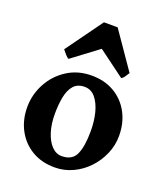

<svg xmlns="http://www.w3.org/2000/svg" viewBox="-131 -783 762 886"><g transform="rotate(20 249.5 -339.5)"><path d="M471.2 -224.1Q471.2 -178.2 452.9 -135.5Q434.6 -92.8 402.8 -59.1Q371.1 -25.4 329.3 -5.9Q287.6 13.7 240.7 13.7Q176.3 13.7 128.4 -14.9Q80.6 -43.5 54 -93Q27.3 -142.6 27.3 -205.1Q27.3 -266.6 56.4 -321Q85.4 -375.5 137.7 -409.4Q189.9 -443.4 258.3 -443.4Q322.8 -443.4 370.6 -414.8Q418.5 -386.2 444.8 -336.7Q471.2 -287.1 471.2 -224.1ZM340.8 -201.2Q340.8 -250 330.1 -291.3Q319.3 -332.5 298.1 -357.9Q276.9 -383.3 245.1 -383.3Q210.4 -383.3 191.4 -361.6Q172.4 -339.8 165 -302.5Q157.7 -265.1 157.7 -218.3Q157.7 -169.9 169.9 -130.9Q182.1 -91.8 203.9 -69.1Q225.6 -46.4 253.4 -46.4Q304.7 -46.4 322.8 -85.9Q340.8 -125.5 340.8 -201.2ZM417.5 -513.7Q412.1 -504.9 404.5 -493.7Q397 -482.4 388.7 -479L258.8 -575.2L130.4 -479Q122.6 -482.4 112.8 -493.7Q103 -504.9 96.2 -513.7L226.1 -693.4H293.5Z"/></g></svg>

Font: Namdhinggo ExtraBold
Style: Regular
Weight: 800
Designer: Victor Gaultney
Foundry: SIL International
Version: Version 3.001